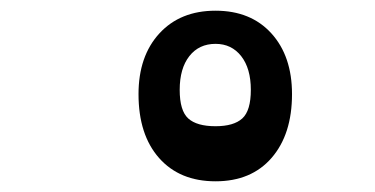

<svg xmlns="http://www.w3.org/2000/svg" viewBox="-20 -747 702 359"><path d="M239 -571Q239 -642 278 -684.5Q317 -727 383 -727Q449 -727 487.5 -684.5Q526 -642 526 -571Q526 -496 488 -452Q450 -408 383 -408Q316 -408 277.5 -451.5Q239 -495 239 -571ZM383 -511Q417 -511 433 -525.5Q449 -540 449 -579Q449 -619 431 -642Q413 -665 383 -665Q352 -665 334 -642Q316 -619 316 -579Q316 -540 332 -525.5Q348 -511 383 -511Z"/></svg>

Font: OpenDyslexic
Style: Bold
Weight: 800
Designer: Abbie Gonzalez
Version: Version 0.920;hotconv 1.0.109;makeotfexe 2.5.65596